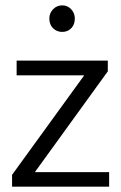

<svg xmlns="http://www.w3.org/2000/svg" viewBox="-20 -696 451 716"><path d="M382 -430 110 -54H387V0H25V-44L294 -415H42V-470H382ZM164 -627Q164 -647 178 -661.5Q192 -676 212 -676Q232 -676 245.5 -661.5Q259 -647 259 -627Q259 -604 245.5 -590.5Q232 -577 212 -577Q192 -577 178 -590.5Q164 -604 164 -627Z"/></svg>

Font: Mukta Light
Style: Regular
Weight: 300
Designer: Girish Dalvi and Yashodeep Gholap
Foundry: Ek Type
Version: Version 2.538;PS 1.002;hotconv 16.6.51;makeotf.lib2.5.65220;